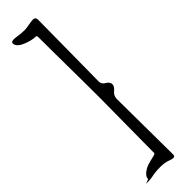

<svg xmlns="http://www.w3.org/2000/svg" viewBox="-320 -739 913 913"><g transform="rotate(-45 136.5 -283.0)"><path d="M32 172Q32 150 66 131Q79 124 98.5 119.5Q118 115 129 112Q140 109 140 105Q140 42 141.5 -85Q143 -212 143 -255Q143 -305 142.5 -375Q142 -445 141 -535.5Q140 -626 140 -676Q140 -685 133 -685Q106 -685 69.5 -700.5Q33 -716 33 -740Q33 -750 51 -750Q58 -750 78 -747Q98 -744 118 -744Q131 -744 151 -748Q171 -752 180 -752Q198 -752 198 -734Q198 -660 196 -522Q194 -384 194 -321Q194 -304 212.5 -293.5Q231 -283 231 -267Q231 -253 213.5 -238.5Q196 -224 196 -202Q196 -147 197.5 -20Q199 107 199 174Q199 186 187 186Q180 186 161 179Q142 172 112 172Q94 172 77.5 174Q61 176 51 178.5Q41 181 9 181Q9 181 32 172Z"/></g></svg>

Font: OFL Sorts Mill Goudy TT
Style: Regular
Weight: 500
Version: Version 003.000